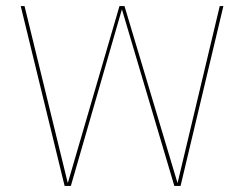

<svg xmlns="http://www.w3.org/2000/svg" viewBox="-20 -610 813 630"><path d="M192 0H212.5L380 -579.5L552 0H572.5L713 -590H701L563 -11H562L388.5 -590H372L203 -11H202L60.5 -590H48Z"/></svg>

Font: Anybody SemiExpanded Thin
Style: Regular
Weight: 250
Width: 6
Version: Version 1.113;gftools[0.9.25]